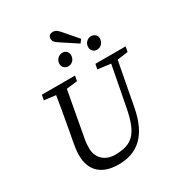

<svg xmlns="http://www.w3.org/2000/svg" viewBox="-231 -1162 1240 1330"><g transform="rotate(-30 389.0 -497.0)"><path d="M120.4 -179.1C120.4 -53.8 192.8 15.1 328 15.1C474 15.1 578.9 -62.1 618.8 -273.7L693.7 -669.7H641.4L570.4 -298.2C533.6 -108.3 477.6 -55.3 339 -55.3C265.9 -55.3 205.4 -101.3 205.4 -185.1C205.4 -231.7 211.3 -255.8 216.4 -282L287.4 -669.7H200.3C184.3 -566.7 166.3 -462.8 147.3 -359.9L133.3 -285.6C126.3 -248.7 120.4 -211.9 120.4 -179.1ZM99.8 -629.3 221.3 -614.3H240.5L365 -629.3L373.1 -669.7H107.8L99.8 -629.3ZM527.8 -629.3 644.5 -614.4H663.7L769.5 -629.3L777.6 -669.7H535.9L527.8 -629.3ZM365.8 -748.1C395.9 -748.1 420.2 -772.2 420.2 -806.6C420.2 -831.8 402 -850.9 375.8 -850.9C347.6 -850.9 319.4 -827.8 319.4 -793.5C319.4 -765.2 341.6 -748.1 365.8 -748.1ZM516.8 -842.7 537.2 -869 457.6 -961.2C429.7 -994.3 415.5 -1009.2 391.4 -1009.2C369.3 -1009.2 353.1 -997 353.1 -976.8C353.1 -953.8 361 -944.6 401 -918.6L516.8 -842.7ZM594.5 -748.1C624.7 -748.1 650.9 -772.2 650.9 -806.6C650.9 -831.8 630.8 -850.9 604.6 -850.9C576.4 -850.9 550.1 -827.8 550.1 -793.5C550.1 -765.2 572.3 -748.1 594.5 -748.1Z"/></g></svg>

Font: Source Serif Variable
Style: Italic
Weight: 389
Italic angle: -12°
Designer: Frank Grießhammer
Foundry: Adobe Systems Incorporated
Version: Version 3.001;hotconv 1.0.111;makeotfexe 2.5.65597